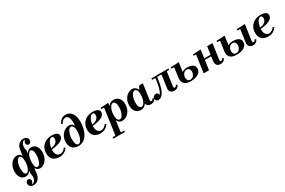

<svg xmlns="http://www.w3.org/2000/svg" viewBox="165 -2352 6276 4224"><g transform="rotate(-30 3303.5 -240.0)"><path d="M251 260Q211 260 185.5 245.5Q160 231 148.5 209.5Q137 188 137 167Q137 134 156.5 111Q176 88 204 88Q228 88 245.5 107Q263 126 263 152Q263 181 242.5 204.5Q222 228 196 228Q171 228 159 209Q147 190 146 174H168Q169 191 187.5 208Q206 225 231 225Q263 225 284.5 204Q306 183 316.5 148.5Q327 114 326 75Q325 36 312 0L323 -69L371 -243L350 -374L374 -544Q384 -616 411 -659Q438 -702 475.5 -721Q513 -740 555 -740Q596 -740 621 -725.5Q646 -711 657.5 -690Q669 -669 669 -647Q669 -614 649.5 -591Q630 -568 602 -568Q578 -568 560.5 -587Q543 -606 543 -632Q543 -661 563.5 -684.5Q584 -708 610 -708Q636 -708 647.5 -689.5Q659 -671 660 -654H638Q637 -671 618.5 -688Q600 -705 575 -705Q543 -705 521 -684Q499 -663 488.5 -628.5Q478 -594 478.5 -555Q479 -516 492 -480L483 -411L435 -237L456 -106L432 64Q422 136 395 179Q368 222 330.5 241Q293 260 251 260ZM247 -490Q286 -490 311.5 -472.5Q337 -455 351.5 -429.5Q366 -404 370 -381L390 -218L323 -69Q301 -32 268 -11Q235 10 194 10Q149 10 111.5 -13Q74 -36 51.5 -84Q29 -132 29 -207Q29 -271 48 -323Q67 -375 98.5 -412.5Q130 -450 168.5 -470Q207 -490 247 -490ZM283 -435Q252 -435 227.5 -400.5Q203 -366 188.5 -311Q174 -256 174 -192Q174 -116 192 -80.5Q210 -45 238 -45Q269 -45 293.5 -79.5Q318 -114 332.5 -170Q347 -226 347 -289Q347 -365 328.5 -400Q310 -435 283 -435ZM559 10Q521 10 495 -7.5Q469 -25 454.5 -50.5Q440 -76 436 -99L416 -262L483 -411Q506 -448 538.5 -469Q571 -490 612 -490Q658 -490 695 -467Q732 -444 754.5 -396Q777 -348 777 -273Q777 -209 758 -157Q739 -105 707.5 -67.5Q676 -30 637.5 -10Q599 10 559 10ZM523 -45Q554 -45 578.5 -79.5Q603 -114 617.5 -169.5Q632 -225 632 -288Q632 -364 614 -399.5Q596 -435 568 -435Q538 -435 513 -400.5Q488 -366 473.5 -310.5Q459 -255 459 -191Q459 -115 477.5 -80Q496 -45 523 -45Z M1049 10Q993 10 943.5 -11.5Q894 -33 864 -80.5Q834 -128 834 -205Q834 -292 873.5 -356Q913 -420 981 -455Q1049 -490 1134 -490Q1174 -490 1211.5 -481Q1249 -472 1274 -450Q1299 -428 1299 -390Q1299 -354 1278 -325Q1257 -296 1215.5 -274.5Q1174 -253 1111.5 -238.5Q1049 -224 965 -216V-249Q1027 -254 1065.5 -270Q1104 -286 1124 -308Q1144 -330 1151.5 -353Q1159 -376 1159 -396Q1159 -428 1146.5 -441.5Q1134 -455 1114 -455Q1082 -455 1058 -428.5Q1034 -402 1017.5 -361Q1001 -320 992.5 -275.5Q984 -231 984 -195Q984 -141 1001 -106.5Q1018 -72 1044.5 -56Q1071 -40 1099 -40Q1132 -40 1169 -61.5Q1206 -83 1234 -124L1264 -106Q1243 -71 1211 -44.5Q1179 -18 1138.5 -4Q1098 10 1049 10Z M1531 8Q1476 7 1430 -15Q1384 -37 1356.5 -84Q1329 -131 1329 -205Q1329 -270 1350.5 -322.5Q1372 -375 1407.5 -412.5Q1443 -450 1485 -470Q1527 -490 1569 -490Q1605 -490 1629.5 -477.5Q1654 -465 1668.5 -447Q1683 -429 1688 -412Q1691 -452 1691 -498Q1691 -544 1682.5 -585Q1674 -626 1652.5 -652Q1631 -678 1592 -678Q1558 -678 1528 -656Q1498 -634 1474 -587L1443 -604Q1475 -669 1519 -701Q1563 -733 1624 -733Q1686 -733 1733.5 -700Q1781 -667 1808.5 -600.5Q1836 -534 1836 -431Q1836 -352 1818 -274Q1800 -196 1762.5 -132Q1725 -68 1667.5 -29.5Q1610 9 1531 8ZM1553 -28Q1578 -28 1599.5 -50.5Q1621 -73 1637.5 -111Q1654 -149 1663 -195.5Q1672 -242 1672 -290Q1672 -365 1650.5 -405Q1629 -445 1598 -445Q1574 -445 1552.5 -424Q1531 -403 1514.5 -367.5Q1498 -332 1488.5 -286.5Q1479 -241 1479 -192Q1479 -104 1500.5 -66Q1522 -28 1553 -28Z M2089 10Q2033 10 1983.5 -11.5Q1934 -33 1904 -80.5Q1874 -128 1874 -205Q1874 -292 1913.5 -356Q1953 -420 2021 -455Q2089 -490 2174 -490Q2214 -490 2251.5 -481Q2289 -472 2314 -450Q2339 -428 2339 -390Q2339 -354 2318 -325Q2297 -296 2255.5 -274.5Q2214 -253 2151.5 -238.5Q2089 -224 2005 -216V-249Q2067 -254 2105.5 -270Q2144 -286 2164 -308Q2184 -330 2191.5 -353Q2199 -376 2199 -396Q2199 -428 2186.5 -441.5Q2174 -455 2154 -455Q2122 -455 2098 -428.5Q2074 -402 2057.5 -361Q2041 -320 2032.5 -275.5Q2024 -231 2024 -195Q2024 -141 2041 -106.5Q2058 -72 2084.5 -56Q2111 -40 2139 -40Q2172 -40 2209 -61.5Q2246 -83 2274 -124L2304 -106Q2283 -71 2251 -44.5Q2219 -18 2178.5 -4Q2138 10 2089 10Z M2273 250 2278 215H2340L2350 205L2440 -435L2430 -445H2370L2375 -480Q2422 -480 2472 -481.5Q2522 -483 2562 -490L2572 -480L2563 -419H2569Q2593 -452 2627 -471Q2661 -490 2703 -490Q2752 -490 2792.5 -467Q2833 -444 2858 -396Q2883 -348 2883 -273Q2883 -209 2862.5 -157Q2842 -105 2808 -67.5Q2774 -30 2732.5 -10Q2691 10 2650 10Q2600 10 2569.5 -16Q2539 -42 2526 -72L2486 205L2496 215H2574L2569 250ZM2540 -191Q2540 -115 2561.5 -80Q2583 -45 2614 -45Q2648 -45 2674.5 -79.5Q2701 -114 2717 -169.5Q2733 -225 2733 -288Q2733 -364 2712 -399.5Q2691 -435 2659 -435Q2626 -435 2599 -400.5Q2572 -366 2556 -310.5Q2540 -255 2540 -191Z M2941 -207Q2941 -271 2961.5 -323Q2982 -375 3016 -412.5Q3050 -450 3091.5 -470Q3133 -490 3174 -490Q3213 -490 3239.5 -474.5Q3266 -459 3282.5 -436Q3299 -413 3305 -391L3352 -480H3447L3394 -104Q3389 -69 3396.5 -57Q3404 -45 3417 -45Q3432 -45 3444.5 -57Q3457 -69 3469 -88L3499 -70Q3476 -24 3445 -7Q3414 10 3376 10Q3331 10 3300.5 -11.5Q3270 -33 3262 -73Q3235 -32 3200 -11Q3165 10 3121 10Q3073 10 3032 -13Q2991 -36 2966 -84Q2941 -132 2941 -207ZM3091 -192Q3091 -116 3112.5 -80.5Q3134 -45 3165 -45Q3199 -45 3225.5 -79.5Q3252 -114 3268 -170Q3284 -226 3284 -289Q3284 -365 3263 -400Q3242 -435 3210 -435Q3177 -435 3150 -400.5Q3123 -366 3107 -311Q3091 -256 3091 -192Z M3561 10Q3530 10 3511.5 -10Q3493 -30 3493 -57Q3493 -91 3516.5 -114Q3540 -137 3574 -137Q3596 -137 3616 -123Q3636 -109 3636 -72Q3662 -100 3679.5 -143Q3697 -186 3709 -237Q3721 -288 3729 -339.5Q3737 -391 3743 -435L3733 -445H3659L3664 -480H4100L4095 -445H4044L4034 -435L3987 -104Q3982 -69 3989.5 -57Q3997 -45 4010 -45Q4025 -45 4037.5 -57Q4050 -69 4062 -88L4092 -70Q4069 -24 4038 -7Q4007 10 3969 10Q3911 10 3877.5 -25Q3844 -60 3854 -127L3898 -435L3888 -445H3798L3788 -435Q3784 -407 3778 -363Q3772 -319 3761.5 -269Q3751 -219 3734.5 -169.5Q3718 -120 3694 -79.5Q3670 -39 3637.5 -14.5Q3605 10 3561 10Z M4393 10Q4344 10 4302.5 -0.5Q4261 -11 4232 -35.5Q4203 -60 4190.5 -101Q4178 -142 4187 -203L4220 -435L4210 -445H4150L4155 -480Q4202 -480 4257.5 -481.5Q4313 -483 4353 -490L4363 -480L4331 -258Q4354 -275 4388 -285Q4422 -295 4454 -295Q4552 -295 4602 -261Q4652 -227 4652 -164Q4652 -112 4619.5 -73Q4587 -34 4529 -12Q4471 10 4393 10ZM4393 -25Q4436 -25 4462 -48.5Q4488 -72 4500.5 -105Q4513 -138 4513 -165Q4513 -206 4490.5 -233Q4468 -260 4433 -260Q4391 -260 4364.5 -236.5Q4338 -213 4325.5 -181Q4313 -149 4313 -121Q4313 -80 4335.5 -52.5Q4358 -25 4393 -25Z M4715 0 4777 -435 4767 -445H4717L4722 -480Q4748 -480 4781.5 -481.5Q4815 -483 4849 -485.5Q4883 -488 4909 -490L4919 -480L4851 0ZM4848 -243 4853 -278H5125L5120 -243ZM5237 -88 5267 -70Q5244 -24 5213 -7Q5182 10 5144 10Q5086 10 5053 -26.5Q5020 -63 5031 -140L5080 -480H5216L5162 -104Q5157 -69 5164.5 -57Q5172 -45 5185 -45Q5200 -45 5212.5 -57Q5225 -69 5237 -88Z M5558 10Q5509 10 5467.5 -0.5Q5426 -11 5397 -35.5Q5368 -60 5355.5 -101Q5343 -142 5352 -203L5385 -435L5375 -445H5315L5320 -480Q5367 -480 5422.5 -481.5Q5478 -483 5518 -490L5528 -480L5496 -258Q5519 -275 5553 -285Q5587 -295 5619 -295Q5717 -295 5767 -261Q5817 -227 5817 -164Q5817 -112 5784.5 -73Q5752 -34 5694 -12Q5636 10 5558 10ZM5558 -25Q5601 -25 5627 -48.5Q5653 -72 5665.5 -105Q5678 -138 5678 -165Q5678 -206 5655.5 -233Q5633 -260 5598 -260Q5556 -260 5529.5 -236.5Q5503 -213 5490.5 -181Q5478 -149 5478 -121Q5478 -80 5500.5 -52.5Q5523 -25 5558 -25ZM6063 -88 6093 -70Q6070 -24 6039 -7Q6008 10 5970 10Q5912 10 5879 -25Q5846 -60 5855 -127L5898 -435L5888 -445H5828L5833 -480Q5880 -480 5935.5 -481.5Q5991 -483 6031 -490L6041 -480L5988 -104Q5983 -69 5990.5 -57Q5998 -45 6011 -45Q6026 -45 6038.5 -57Q6051 -69 6063 -88Z M6355 10Q6299 10 6249.5 -11.5Q6200 -33 6170 -80.5Q6140 -128 6140 -205Q6140 -292 6179.5 -356Q6219 -420 6287 -455Q6355 -490 6440 -490Q6480 -490 6517.5 -481Q6555 -472 6580 -450Q6605 -428 6605 -390Q6605 -354 6584 -325Q6563 -296 6521.5 -274.5Q6480 -253 6417.5 -238.5Q6355 -224 6271 -216V-249Q6333 -254 6371.5 -270Q6410 -286 6430 -308Q6450 -330 6457.5 -353Q6465 -376 6465 -396Q6465 -428 6452.5 -441.5Q6440 -455 6420 -455Q6388 -455 6364 -428.5Q6340 -402 6323.5 -361Q6307 -320 6298.5 -275.5Q6290 -231 6290 -195Q6290 -141 6307 -106.5Q6324 -72 6350.5 -56Q6377 -40 6405 -40Q6438 -40 6475 -61.5Q6512 -83 6540 -124L6570 -106Q6549 -71 6517 -44.5Q6485 -18 6444.5 -4Q6404 10 6355 10Z"/></g></svg>

Font: Brygada 1918
Style: Bold Italic
Weight: 700
Italic angle: -8°
Designer: Mateusz Machalski | Borys Kosmynka | Przemek Hoffer
Foundry: NIEPODLEGLA 2018
Version: Version 3.006